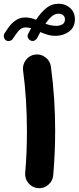

<svg xmlns="http://www.w3.org/2000/svg" viewBox="-59 -922 416 1016"><path d="M251.5 -902.3Q287.1 -902.3 312.3 -879.6Q337.4 -856.9 337.4 -820.8Q337.4 -777.8 306.6 -755.1Q275.9 -732.4 236.3 -732.4Q211.4 -732.4 191.7 -738.5Q171.9 -744.6 154.3 -752.4Q150.4 -745.1 146.2 -737.3Q142.1 -729.5 138.2 -721.7Q133.8 -713.4 125.2 -708.3Q116.7 -703.1 105.5 -706.5Q96.2 -709.5 90.1 -720Q84 -730.5 89.4 -741.2Q93.3 -749 97.4 -756.8Q101.6 -764.6 105.5 -772.5Q90.3 -776.9 76.2 -776.9Q54.2 -776.9 37.8 -757.1Q21.5 -737.3 9.3 -717.3Q3.9 -708.5 -7.1 -705.6Q-18.1 -702.6 -27.8 -709Q-36.1 -714.8 -38.3 -725.1Q-40.5 -735.4 -35.6 -744.6Q-24.4 -762.7 -9.5 -782.5Q5.4 -802.2 26.4 -815.9Q47.4 -829.6 76.2 -829.6Q90.8 -829.6 104.7 -826.2Q118.7 -822.8 131.8 -817.4Q155.3 -853.5 184.3 -877.9Q213.4 -902.3 251.5 -902.3ZM250 -849.6Q231.4 -849.6 214.4 -835Q197.3 -820.3 181.2 -796.4Q194.8 -791.5 209.5 -788.3Q224.1 -785.2 240.2 -785.2Q255.9 -785.2 270.3 -792.7Q284.7 -800.3 284.7 -819.8Q284.7 -834 274.9 -841.8Q265.1 -849.6 250 -849.6ZM63 -549.8Q59.6 -580.1 78.1 -604.7Q96.7 -629.4 127 -633.3Q157.2 -637.2 181.9 -618.4Q206.5 -599.6 210.4 -569.3Q221.7 -486.8 227.3 -401.6Q232.9 -316.4 232.9 -231.4Q232.9 -175.3 230.5 -116.9Q228 -58.6 222.7 5.4Q220.2 35.6 196.5 55.9Q172.9 76.2 142.6 73.7Q112.3 71.3 92 47.6Q71.8 23.9 74.2 -6.3Q79.1 -61.5 81.3 -116.9Q83.5 -172.4 83.5 -228.5Q83.5 -397.5 63 -549.8Z"/></svg>

Font: Mikhak ExtraBold
Style: Regular
Weight: 800
Designer: Amin Abedi
Version: Version 3.3